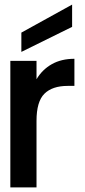

<svg xmlns="http://www.w3.org/2000/svg" viewBox="-20 -816 372 836"><path d="M304 -560V-442H275Q208 -442 173.5 -408Q139 -374 139 -290V0H25V-551H139V-471Q164 -513 205.5 -536.5Q247 -560 304 -560ZM294 -699 73 -590V-674L294 -796Z"/></svg>

Font: Poppins Medium A&M
Style: Regular
Weight: 500
Designer: Ninad Kale (Devanagari), Jonny Pinhorn (Latin)
Foundry: Indian Type Foundry
Version: 4.004